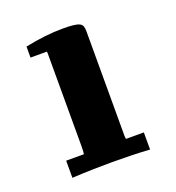

<svg xmlns="http://www.w3.org/2000/svg" viewBox="-89 -755 528 576"><g transform="rotate(-20 175.0 -467.5)"><path d="M172.4 -683.1Q193.8 -683.1 206.5 -681.6Q219.2 -680.2 226.1 -676.5Q232.9 -672.9 234.9 -666.5Q236.8 -660.2 236.8 -650.9V-318.4Q236.8 -314.9 237.1 -312.3Q237.3 -309.6 237.8 -307.1H294.9V-252.4Q262.2 -254.4 232.4 -255.1Q202.6 -255.9 174.8 -255.9Q145.5 -255.9 113.8 -255.1Q82 -254.4 46.9 -252.4V-307.1H103.5Q105 -313 105 -335V-623Q105 -626.5 105 -629.2Q105 -631.8 104.5 -634.3H52.2V-669.4Q117.7 -683.1 172.4 -683.1Z"/></g></svg>

Font: Tienne Black
Style: Regular
Weight: 900
Designer: vernon adams
Foundry: vernon adams
Version: Version 001.001